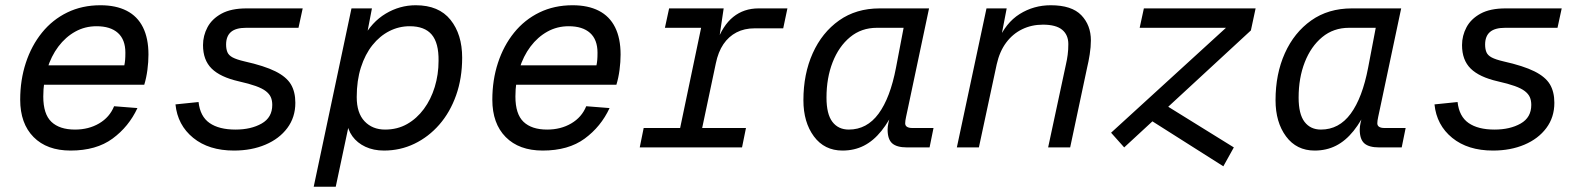

<svg xmlns="http://www.w3.org/2000/svg" viewBox="-20 -562 6040 732"><path d="M249 12Q159 12 108 -39.5Q57 -91 57 -182Q57 -257 78.5 -322.5Q100 -388 140 -437.5Q180 -487 236.5 -514.5Q293 -542 363 -542Q422 -542 463 -521Q504 -500 525 -458Q546 -416 546 -354Q546 -326 542 -295.5Q538 -265 530 -239H135L151 -313H454Q456 -322 457 -333Q458 -344 458 -361Q458 -411 429.5 -436.5Q401 -462 348 -462Q304 -462 267 -441.5Q230 -421 202.5 -384.5Q175 -348 160 -299Q145 -250 145 -194Q145 -127 176 -97.5Q207 -68 266 -68Q318 -68 358 -91.5Q398 -115 415 -157L504 -150Q471 -79 409 -33.5Q347 12 249 12Z M872 12Q776 12 716.5 -36.5Q657 -85 649 -164L737 -173Q743 -118 779 -93Q815 -68 878 -68Q937 -68 977.5 -91Q1018 -114 1018 -162Q1018 -179 1012.5 -191.5Q1007 -204 993.5 -214.5Q980 -225 955 -234Q930 -243 890 -252Q820 -268 787 -300.5Q754 -333 754 -390Q754 -426 771 -458Q788 -490 824.5 -510Q861 -530 920 -530H1134L1118 -456H918Q879 -456 860.5 -440Q842 -424 842 -392Q842 -375 847 -363Q852 -351 867 -343Q882 -335 912 -328Q988 -311 1030 -290Q1072 -269 1089 -240.5Q1106 -212 1106 -170Q1106 -115 1075.5 -74Q1045 -33 992 -10.5Q939 12 872 12Z M1176 150 1320 -530H1398L1375 -410L1364 -416Q1397 -478 1450.5 -510Q1504 -542 1565 -542Q1653 -542 1697.5 -486.5Q1742 -431 1742 -342Q1742 -264 1719 -199Q1696 -134 1655 -87Q1614 -40 1560 -14Q1506 12 1444 12Q1404 12 1373 -2.5Q1342 -17 1323.5 -42.5Q1305 -68 1302 -102L1316 -114L1260 150ZM1448 -68Q1495 -68 1532 -89Q1569 -110 1596 -146.5Q1623 -183 1637.5 -230.5Q1652 -278 1652 -330Q1653 -398 1626 -430Q1599 -462 1542 -462Q1501 -462 1464.5 -443.5Q1428 -425 1400 -390Q1372 -355 1356 -305Q1340 -255 1340 -192Q1340 -131 1370 -99.5Q1400 -68 1448 -68Z M2049 12Q1959 12 1908 -39.5Q1857 -91 1857 -182Q1857 -257 1878.5 -322.5Q1900 -388 1940 -437.5Q1980 -487 2036.5 -514.5Q2093 -542 2163 -542Q2222 -542 2263 -521Q2304 -500 2325 -458Q2346 -416 2346 -354Q2346 -326 2342 -295.5Q2338 -265 2330 -239H1935L1951 -313H2254Q2256 -322 2257 -333Q2258 -344 2258 -361Q2258 -411 2229.5 -436.5Q2201 -462 2148 -462Q2104 -462 2067 -441.5Q2030 -421 2002.5 -384.5Q1975 -348 1960 -299Q1945 -250 1945 -194Q1945 -127 1976 -97.5Q2007 -68 2066 -68Q2118 -68 2158 -91.5Q2198 -115 2215 -157L2304 -150Q2271 -79 2209 -33.5Q2147 12 2049 12Z M2419 0 2434 -74H2573L2653 -456H2515L2531 -530H2739L2718 -389L2711 -397Q2735 -465 2775.5 -497.5Q2816 -530 2872 -530H2982L2966 -454H2857Q2818 -454 2788 -438.5Q2758 -423 2738 -393.5Q2718 -364 2709 -320L2657 -74H2824L2809 0Z M3192 12Q3123 12 3083 -42Q3043 -96 3043 -180Q3043 -280 3078.5 -359Q3114 -438 3179 -484Q3244 -530 3334 -530H3522L3442 -152Q3438 -133 3434.5 -117Q3431 -101 3431 -92Q3431 -83 3438 -78.5Q3445 -74 3458 -74H3539L3524 0H3438Q3399 0 3381.5 -15.5Q3364 -31 3364 -68Q3364 -79 3367 -93Q3370 -107 3375 -123Q3380 -139 3386 -157H3396Q3371 -101 3340.5 -63Q3310 -25 3273.5 -6.5Q3237 12 3192 12ZM3216 -68Q3285 -68 3329.5 -128.5Q3374 -189 3396 -304L3425 -456H3323Q3264 -456 3221 -420.5Q3178 -385 3154.5 -325Q3131 -265 3131 -190Q3131 -127 3153.5 -97.5Q3176 -68 3216 -68Z M3628 0 3741 -530H3818L3792 -395L3784 -404Q3814 -475 3867.5 -508.5Q3921 -542 3986 -542Q4066 -542 4102.5 -504Q4139 -466 4139 -408Q4139 -383 4134.5 -354.5Q4130 -326 4125 -306L4060 0H3976L4044 -317Q4048 -334 4050.5 -353Q4053 -372 4053 -394Q4053 -429 4029.5 -448.5Q4006 -468 3956 -468Q3913 -468 3877 -450.5Q3841 -433 3816 -399.5Q3791 -366 3780 -317L3712 0Z M4266 0 4216 -56 4654 -456H4325L4341 -530H4767L4749 -446ZM4644 72 4360 -108 4400 -176 4684 0Z M4992 12Q4923 12 4883 -42Q4843 -96 4843 -180Q4843 -280 4878.5 -359Q4914 -438 4979 -484Q5044 -530 5134 -530H5322L5242 -152Q5238 -133 5234.5 -117Q5231 -101 5231 -92Q5231 -83 5238 -78.5Q5245 -74 5258 -74H5339L5324 0H5238Q5199 0 5181.5 -15.5Q5164 -31 5164 -68Q5164 -79 5167 -93Q5170 -107 5175 -123Q5180 -139 5186 -157H5196Q5171 -101 5140.5 -63Q5110 -25 5073.5 -6.5Q5037 12 4992 12ZM5016 -68Q5085 -68 5129.5 -128.5Q5174 -189 5196 -304L5225 -456H5123Q5064 -456 5021 -420.5Q4978 -385 4954.5 -325Q4931 -265 4931 -190Q4931 -127 4953.5 -97.5Q4976 -68 5016 -68Z M5672 12Q5576 12 5516.5 -36.5Q5457 -85 5449 -164L5537 -173Q5543 -118 5579 -93Q5615 -68 5678 -68Q5737 -68 5777.5 -91Q5818 -114 5818 -162Q5818 -179 5812.5 -191.5Q5807 -204 5793.5 -214.5Q5780 -225 5755 -234Q5730 -243 5690 -252Q5620 -268 5587 -300.5Q5554 -333 5554 -390Q5554 -426 5571 -458Q5588 -490 5624.5 -510Q5661 -530 5720 -530H5934L5918 -456H5718Q5679 -456 5660.5 -440Q5642 -424 5642 -392Q5642 -375 5647 -363Q5652 -351 5667 -343Q5682 -335 5712 -328Q5788 -311 5830 -290Q5872 -269 5889 -240.5Q5906 -212 5906 -170Q5906 -115 5875.5 -74Q5845 -33 5792 -10.5Q5739 12 5672 12Z"/></svg>

Font: Geist Mono
Style: Italic
Weight: 400
Italic angle: -12°
Monospace: yes
Designer: Basement.studio, Andrés Briganti, Mateo Zaragoza
Foundry: Basement.studio, Vercel, Andrés Briganti, Guido Ferreyra, Mateo Zaragoza
Version: Version 1.500